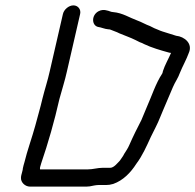

<svg xmlns="http://www.w3.org/2000/svg" viewBox="-20 -689 726 714"><path d="M214 -637 165 -424C157 -388 147 -359 138 -323C130 -288 119 -252 111 -221C99 -177 81 -128 71 -86C68 -78 67 -70 65 -63C65 -58 63 -53 62 -48C60 -41 58 -34 58 -28C57 -11 73 5 92 5H290C299 5 307 5 314 4C324 2 337 -1 347 -1H375C383 -1 391 -2 401 -5C438 -18 466 -47 487 -80C509 -109 525 -145 541 -180C553 -205 566 -228 576 -254L586 -278C598 -307 610 -335 623 -365C631 -384 642 -398 649 -418C659 -443 674 -469 682 -492C698 -527 666 -553 635 -556C620 -560 599 -568 584 -572C574 -575 563 -581 554 -584L538 -592C521 -598 507 -607 490 -613C462 -623 436 -641 401 -644C393 -644 385 -649 378 -650C368 -653 357 -653 346 -647C319 -632 321 -595 344 -589C358 -587 369 -581 383 -580C385 -580 387 -580 390 -579C401 -574 413 -571 424 -565C445 -556 464 -550 484 -540L500 -532C506 -530 511 -528 516 -525C543 -512 577 -502 610 -493C611 -493 613 -493 616 -492C607 -471 593 -447 586 -425C585 -422 585 -418 583 -415C559 -379 544 -331 526 -291L516 -267L506 -243C490 -212 475 -182 461 -150C456 -138 449 -128 442 -117C438 -108 431 -100 426 -92C418 -84 404 -65 390 -65H362C342 -65 326 -59 305 -59H129C129 -62 128 -64 129 -67L133 -81C159 -157 182 -237 201 -321C211 -358 221 -388 229 -424L278 -637C282 -654 270 -669 253 -669C236 -669 218 -654 214 -637Z"/></svg>

Font: Electronic
Style: SeBdIt
Weight: 600
Version: Version 1.011